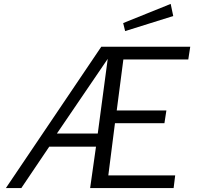

<svg xmlns="http://www.w3.org/2000/svg" viewBox="-20 -962 1011 982"><path d="M853 -942 610 -844 620 -803 866 -880ZM876 -65H534L568 -332H821L831 -397H577L611 -658H943L953 -723H498L10 0H89L232 -212H471L441 0H868ZM480 -279H271L531 -661Z"/></svg>

Font: United Sans Light
Style: Italic
Weight: 300
Italic angle: -8°
Designer: Pablo Impallari, Rodrigo Fuenzalida (Modified by Dan O. Williams)
Version: Version 1.000;PS 001.000;hotconv 1.0.88;makeotf.lib2.5.64775